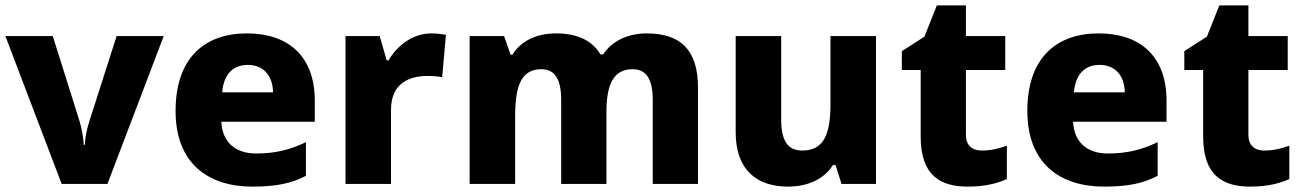

<svg xmlns="http://www.w3.org/2000/svg" viewBox="-20 -683 4840 713"><path d="M209 0H379L588 -549H413L311 -230C303 -205 296 -173 295 -145H291C290 -172 283 -208 276 -231L176 -549H0Z M897 -559C738 -559 632 -466 632 -271C632 -78 751 10 917 10C1006 10 1062 -2 1116 -30V-155C1055 -126 1001 -113 931 -113C850 -113 805 -159 802 -231H1149V-309C1149 -473 1052 -559 897 -559ZM900 -442C962 -442 993 -398 994 -340H805C811 -410 848 -442 900 -442Z M1582 -559C1513 -559 1455 -514 1423 -459H1416L1390 -549H1263V0H1432V-275C1432 -377 1504 -401 1568 -401C1591 -401 1610 -399 1622 -396L1636 -554C1624 -556 1600 -559 1582 -559Z M2381 -559C2315 -559 2254 -533 2220 -481H2210C2179 -532 2125 -559 2045 -559C1973 -559 1914 -531 1883 -480H1876L1852 -549H1724V0H1893V-250C1893 -363 1915 -426 1990 -426C2040 -426 2064 -390 2064 -311V0H2232V-267C2232 -369 2258 -426 2329 -426C2379 -426 2404 -391 2404 -311V0H2572V-358C2572 -499 2506 -559 2381 -559Z M3233 -549H3064V-299C3064 -186 3041 -124 2959 -124C2904 -124 2881 -163 2881 -238V-549H2712V-191C2712 -50 2793 10 2906 10C2974 10 3038 -14 3073 -70H3083L3105 0H3233Z M3626 -124C3590 -124 3567 -143 3567 -182V-423H3713V-549H3567V-663H3459L3413 -547L3329 -493V-423H3399V-176C3399 -31 3472 10 3574 10C3638 10 3683 -2 3719 -18V-142C3688 -131 3660 -124 3626 -124Z M4060 -559C3901 -559 3795 -466 3795 -271C3795 -78 3914 10 4080 10C4169 10 4225 -2 4279 -30V-155C4218 -126 4164 -113 4094 -113C4013 -113 3968 -159 3965 -231H4312V-309C4312 -473 4215 -559 4060 -559ZM4063 -442C4125 -442 4156 -398 4157 -340H3968C3974 -410 4011 -442 4063 -442Z M4675 -124C4639 -124 4616 -143 4616 -182V-423H4762V-549H4616V-663H4508L4462 -547L4378 -493V-423H4448V-176C4448 -31 4521 10 4623 10C4687 10 4732 -2 4768 -18V-142C4737 -131 4709 -124 4675 -124Z"/></svg>

Font: Noto Sans Arabic UI XBd
Style: Regular
Weight: 800
Designer: Monotype Design Team, Nadine Chahine and Nizar Qandah
Foundry: Monotype Imaging Inc.
Version: Version 2.010